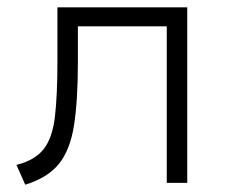

<svg xmlns="http://www.w3.org/2000/svg" viewBox="-20 -500 617 525"><path d="M49 5 25 -49Q76 -62 99.8 -92.8Q123.5 -123.5 130.2 -181Q137 -238.5 137 -332V-480H492V0H436V-428H193V-332Q193 -224 182.2 -156.5Q171.5 -89 140.5 -51.2Q109.5 -13.5 49 5Z"/></svg>

Font: Geologica Thin
Style: Regular
Weight: 100
Designer: Sindre Bremnes, Frode Helland
Foundry: Monokrom Skriftforlag AS
Version: Version 1.010; ttfautohint (v1.8.4.7-5d5b);gftools[0.9.28]